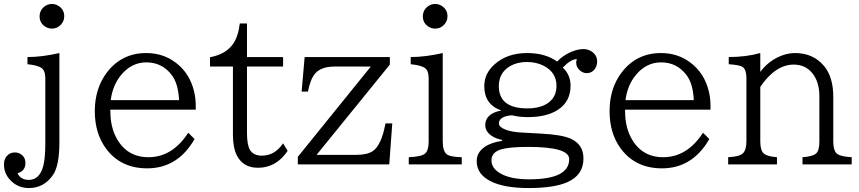

<svg xmlns="http://www.w3.org/2000/svg" viewBox="-20 -827 4320 966"><path d="M118.2 -540Q190.9 -540 278.8 -560.1V-110.8Q278.8 4.4 247.6 51.8Q202.1 119.1 125.5 119.1Q73.7 119.1 38.1 85.4Q0 50.3 0 0Q0 -22.5 11.2 -38.1Q27.8 -60.1 55.2 -60.1Q67.9 -60.1 78.6 -54.7Q107.9 -40.5 107.9 -6.3Q107.9 33.2 67.9 44.9Q85 78.1 124.5 78.1Q179.7 78.1 197.8 7.3Q208 -32.2 208 -106V-433.1Q208 -473.1 187 -486.3Q167 -499 118.2 -503.9ZM241.2 -807.1Q258.8 -807.1 274.4 -797.4Q303.2 -778.8 303.2 -745.1Q303.2 -720.7 286.1 -702.6Q268.1 -683.1 241.2 -683.1Q225.6 -683.1 211.9 -690.4Q179.2 -708.5 179.2 -745.1Q179.2 -773.4 200.7 -792Q218.3 -807.1 241.2 -807.1Z M535.2 -275.4V-267.6Q535.2 -189 566.4 -131.8Q618.7 -36.1 727.1 -36.1Q847.2 -36.1 927.2 -159.2L959 -127.4Q874 20 720.7 20Q585.9 20 512.2 -81.1Q457 -156.7 457 -268.1Q457 -382.8 518.6 -463.4Q593.3 -560.1 715.3 -560.1Q800.8 -560.1 864.3 -511.7Q935.5 -458 957 -364.7Q964.8 -331.1 964.8 -295.4V-275.4ZM880.9 -323.2Q877 -406.2 844.2 -449.2Q795.9 -513.2 716.3 -513.2Q641.6 -513.2 588.9 -449.2Q546.9 -398.4 537.1 -323.2Z M1036.6 -492.2V-539.1Q1115.7 -553.7 1152.3 -605.5Q1178.7 -643.1 1186.5 -709H1222.7V-540H1404.3V-492.2H1222.7V-157.2Q1222.7 -99.1 1237.3 -73.2Q1254.9 -43.9 1297.4 -43.9Q1362.8 -43.9 1404.3 -106L1427.2 -67.9Q1370.1 17.1 1277.8 17.1Q1203.6 17.1 1171.9 -44.4Q1151.9 -83.5 1151.9 -149.9V-492.2Z M1512.7 -540H1941.4V-502L1572.8 -47.9H1772.5Q1826.7 -47.9 1855 -66.4Q1898.9 -95.2 1919.4 -206.1H1953.6L1938.5 0H1478.5V-38.1L1845.7 -492.2H1663.6Q1585.9 -492.2 1557.1 -445.8Q1540 -419.4 1529.3 -366.2H1497.6Z M2169.4 -807.1Q2186.5 -807.1 2202.6 -797.4Q2231.4 -778.8 2231.4 -745.1Q2231.4 -720.7 2214.4 -702.6Q2196.3 -683.1 2169.4 -683.1Q2153.8 -683.1 2140.1 -690.4Q2107.4 -708.5 2107.4 -745.1Q2107.4 -773.4 2128.9 -792Q2146.5 -807.1 2169.4 -807.1ZM2036.6 0V-36.1Q2104 -38.6 2121.1 -56.6Q2136.7 -72.8 2136.7 -116.2V-433.1Q2136.7 -473.1 2115.7 -486.3Q2095.7 -499 2046.4 -503.9V-540Q2119.6 -540 2207.5 -560.1V-116.2Q2207.5 -69.3 2226.1 -52.2Q2243.2 -37.1 2303.2 -36.1V0Z M2506.3 -123Q2472.7 -129.4 2450.2 -146Q2421.4 -167.5 2421.4 -196.8Q2421.4 -255.9 2502.4 -271Q2416.5 -300.8 2416.5 -393.6Q2416.5 -457 2467.8 -502.9Q2531.7 -560.1 2631.8 -560.1Q2724.6 -560.1 2783.2 -517.1Q2810.1 -545.9 2848.1 -563.5Q2884.8 -580.1 2915.5 -580.1Q2936 -580.1 2952.6 -570.3Q2984.4 -552.2 2984.4 -517.1Q2984.4 -497.1 2973.1 -480.5Q2958 -459 2932.1 -459Q2911.1 -459 2895 -475.1Q2878.9 -491.2 2878.9 -511.7Q2878.9 -519.5 2882.3 -529.8Q2851.1 -528.8 2811.5 -486.8Q2850.6 -451.2 2850.6 -395.5Q2850.6 -316.4 2787.6 -274.9Q2731 -237.8 2635.3 -237.8Q2591.3 -237.8 2555.2 -247.1Q2490.2 -241.2 2490.2 -206.1Q2490.2 -188 2521 -175.8Q2553.2 -162.6 2604.5 -160.2L2701.7 -154.8Q2806.2 -149.4 2851.1 -129.4Q2915.5 -100.6 2915.5 -29.8Q2915.5 53.7 2835 89.4Q2768.1 119.1 2639.2 119.1Q2518.1 119.1 2450.7 85.9Q2378.4 50.8 2378.4 -16.6Q2378.4 -60.1 2418.9 -87.9Q2451.2 -110.4 2506.3 -118.2ZM2630.9 -515.1Q2582.5 -515.1 2546.9 -494.6Q2489.7 -461.4 2489.7 -394Q2489.7 -281.7 2632.8 -281.7Q2699.7 -281.7 2738.3 -309.6Q2779.8 -339.4 2779.8 -395.5Q2779.8 -462.9 2715.3 -496.1Q2678.7 -515.1 2630.9 -515.1ZM2637.2 -87.9Q2543.9 -87.9 2502 -75.7Q2452.6 -61 2452.6 -20Q2452.6 19.5 2497.1 45.4Q2548.3 75.2 2642.6 75.2Q2843.8 75.2 2843.8 -26.4Q2843.8 -87.9 2637.2 -87.9Z M3125 -275.4V-267.6Q3125 -189 3156.2 -131.8Q3208.5 -36.1 3316.9 -36.1Q3437 -36.1 3517.1 -159.2L3548.8 -127.4Q3463.9 20 3310.5 20Q3175.8 20 3102.1 -81.1Q3046.9 -156.7 3046.9 -268.1Q3046.9 -382.8 3108.4 -463.4Q3183.1 -560.1 3305.2 -560.1Q3390.6 -560.1 3454.1 -511.7Q3525.4 -458 3546.9 -364.7Q3554.7 -331.1 3554.7 -295.4V-275.4ZM3470.7 -323.2Q3466.8 -406.2 3434.1 -449.2Q3385.7 -513.2 3306.2 -513.2Q3231.4 -513.2 3178.7 -449.2Q3136.7 -398.4 3127 -323.2Z M3643.6 0V-36.1Q3699.7 -38.6 3717.3 -55.2Q3735.4 -71.8 3735.4 -116.2V-433.1Q3735.4 -476.6 3716.3 -490.2Q3702.1 -500 3646.5 -503.9V-540Q3733.4 -540 3805.2 -560.1V-464.8Q3837.4 -509.8 3888.7 -536.6Q3934.1 -560.1 3980 -560.1Q4073.2 -560.1 4127.9 -492.7Q4172.4 -437.5 4172.4 -339.8V-116.2Q4172.4 -69.3 4190.9 -53.7Q4208 -39.1 4265.1 -36.1V0H4017.6V-36.1Q4068.4 -39.1 4086.4 -55.2Q4102.5 -69.3 4102.5 -116.2V-342.8Q4102.5 -415.5 4066.4 -459.5Q4031.7 -502 3973.6 -502Q3881.8 -502 3805.2 -390.1V-116.2Q3805.2 -70.3 3822.3 -55.2Q3839.4 -39.6 3889.2 -36.1V0Z"/></svg>

Font: BIZ UDPMincho
Style: Regular
Weight: 400
Designer: TypeBank Co., Ltd.
Foundry: Morisawa Inc.
Version: Version 1.06